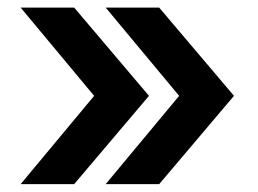

<svg xmlns="http://www.w3.org/2000/svg" viewBox="-20 -544 664 494"><path d="M33.2 -70.3 222.2 -297.4 33.2 -524.4H170.9L363.3 -297.4L170.9 -70.3ZM252 -70.3 440.9 -297.4 252 -524.4H389.6L582 -297.4L389.6 -70.3Z"/></svg>

Font: Inter 18pt SemiBold
Style: Regular
Weight: 600
Designer: Rasmus Andersson
Foundry: rsms
Version: Version 4.001;git-66647c0bb